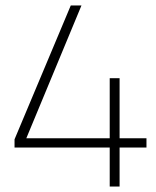

<svg xmlns="http://www.w3.org/2000/svg" viewBox="-20 -680 570 700"><path d="M380 0V-142H33V-172L238 -660H277L76 -176H380V-395H416V-176H514V-142H416V0Z"/></svg>

Font: TitilliumText22L Th
Style: Thin
Weight: 100
Designer: Campivisivi
Foundry: Campivisivi
Version: 1.000